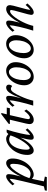

<svg xmlns="http://www.w3.org/2000/svg" viewBox="1055 -1662 760 3034"><g transform="rotate(-90 1435.0 -145.0)"><path d="M-61.5 214.8 -56.6 183.6 6.8 168.9Q9.8 157.7 14.2 140.9Q18.6 124 24.7 99.4Q30.8 74.7 35.2 57.6L91.8 -178.7Q126 -315.4 126 -372.1Q83.5 -348.6 45.9 -295.9L23.4 -327.1Q60.5 -373.5 98.4 -400.6Q136.2 -427.7 165 -427.7Q200.2 -427.7 200.2 -385.7Q200.2 -334 164.1 -198.2Q211.4 -302.2 269.3 -365Q327.1 -427.7 375 -427.7Q408.7 -427.7 428 -400.1Q447.3 -372.6 447.3 -327.1Q447.3 -261.2 423.3 -198.2Q399.4 -135.3 362.3 -90.8Q325.2 -46.4 278.8 -19.3Q232.4 7.8 188.5 7.8Q155.8 7.8 126 -20.5L116.2 23.4Q87.9 150.9 85.9 168.9L162.1 183.6L153.3 214.8ZM341.8 -364.3Q319.3 -364.3 281.5 -322.5Q243.7 -280.8 203.4 -209.2Q163.1 -137.7 136.7 -61.5Q162.6 -42 204.1 -42Q250.5 -42 288.1 -84Q325.7 -126 344.5 -186.8Q363.3 -247.6 363.3 -310.5Q363.3 -364.3 341.8 -364.3Z M574.2 7.8Q541 7.8 522.5 -19.5Q503.9 -46.9 503.9 -91.8Q503.9 -158.2 527.6 -221.4Q551.3 -284.7 588.1 -329.1Q625 -373.5 670.9 -400.6Q716.8 -427.7 760.7 -427.7Q799.3 -427.7 833 -392.6L862.3 -419.9H904.3Q870.1 -313.5 844.7 -202.4Q819.3 -91.3 819.3 -47.9Q859.9 -70.3 899.4 -120.1L922.9 -91.8Q885.7 -45.9 847.9 -19Q810.1 7.8 780.3 7.8Q744.1 7.8 744.1 -33.2Q744.1 -79.6 777.3 -202.1Q731.4 -106.9 675.8 -49.6Q620.1 7.8 574.2 7.8ZM586.9 -109.4Q586.9 -55.7 610.4 -55.7Q625.5 -55.7 651.4 -80.6Q677.2 -105.5 705.8 -145.5Q734.4 -185.5 763.7 -242.7Q793 -299.8 812.5 -358.4Q783.7 -379.9 743.2 -379.9Q702.6 -379.9 666.3 -342.5Q629.9 -305.2 608.4 -242.4Q586.9 -179.7 586.9 -109.4Z M1221.7 -108.4Q1141.6 7.8 1057.6 7.8Q1026.9 7.8 1009 -9.8Q991.2 -27.3 991.2 -57.6Q991.2 -74.2 1000 -115.2L1060.5 -369.1H992.2L997.1 -389.6L1148.4 -504.9H1167L1145.5 -418H1252L1242.2 -369.1H1132.8L1077.1 -126Q1069.3 -88.4 1069.3 -80.1Q1069.3 -52.7 1093.8 -52.7Q1133.3 -52.7 1199.2 -140.6Z M1547.9 -352.5Q1532.2 -352.5 1517.3 -341.1Q1502.4 -329.6 1487.1 -305.9Q1471.7 -282.2 1460 -259.5Q1448.2 -236.8 1431.6 -201.2Q1381.3 -91.8 1361.3 0H1283.2Q1316.9 -107.4 1342 -218.3Q1367.2 -329.1 1367.2 -372.1Q1324.7 -348.6 1287.1 -295.9L1264.6 -327.1Q1301.8 -373 1339.4 -400.4Q1377 -427.7 1405.3 -427.7Q1437.5 -427.7 1437.5 -385.7Q1437.5 -323.2 1395.5 -184.6Q1448.2 -319.8 1486.1 -373.8Q1523.9 -427.7 1570.3 -427.7Q1590.8 -427.7 1602.5 -416.5Q1614.3 -405.3 1614.3 -385.7Q1614.3 -357.4 1592.8 -333Q1571.8 -352.5 1547.9 -352.5Z M1737.3 7.8Q1680.2 7.8 1642.3 -33Q1604.5 -73.7 1604.5 -141.6Q1604.5 -211.4 1635 -277.3Q1665.5 -343.3 1719.2 -385.5Q1772.9 -427.7 1835 -427.7Q1892.1 -427.7 1930.9 -386.7Q1969.7 -345.7 1969.7 -278.3Q1969.7 -208 1939 -142.1Q1908.2 -76.2 1854 -34.2Q1799.8 7.8 1737.3 7.8ZM1758.8 -38.1Q1796.9 -38.1 1827.1 -71.8Q1857.4 -105.5 1873 -157.5Q1888.7 -209.5 1888.7 -267.6Q1888.7 -319.8 1867.7 -351.8Q1846.7 -383.8 1815.4 -383.8Q1777.8 -383.8 1747.8 -349.9Q1717.8 -315.9 1702.1 -263.4Q1686.5 -210.9 1686.5 -152.3Q1686.5 -97.7 1706.8 -67.9Q1727.1 -38.1 1758.8 -38.1Z M2164.1 7.8Q2106.9 7.8 2069.1 -33Q2031.2 -73.7 2031.2 -141.6Q2031.2 -211.4 2061.8 -277.3Q2092.3 -343.3 2146 -385.5Q2199.7 -427.7 2261.7 -427.7Q2318.8 -427.7 2357.7 -386.7Q2396.5 -345.7 2396.5 -278.3Q2396.5 -208 2365.7 -142.1Q2335 -76.2 2280.8 -34.2Q2226.6 7.8 2164.1 7.8ZM2185.5 -38.1Q2223.6 -38.1 2253.9 -71.8Q2284.2 -105.5 2299.8 -157.5Q2315.4 -209.5 2315.4 -267.6Q2315.4 -319.8 2294.4 -351.8Q2273.4 -383.8 2242.2 -383.8Q2204.6 -383.8 2174.6 -349.9Q2144.5 -315.9 2128.9 -263.4Q2113.3 -210.9 2113.3 -152.3Q2113.3 -97.7 2133.5 -67.9Q2153.8 -38.1 2185.5 -38.1Z M2755.9 7.8Q2736.8 7.8 2726.8 -3.2Q2716.8 -14.2 2716.8 -33.2Q2716.8 -55.2 2755.4 -189.2Q2793.9 -323.2 2793.9 -346.7Q2793.9 -366.2 2774.4 -366.2Q2741.7 -366.2 2693.4 -307.6Q2645 -249 2602.8 -162.8Q2560.5 -76.7 2543 0H2467.8Q2502 -106.4 2527.3 -217.5Q2552.7 -328.6 2552.7 -372.1Q2510.3 -348.6 2472.7 -295.9L2450.2 -327.1Q2487.3 -373.5 2525.1 -400.6Q2563 -427.7 2591.8 -427.7Q2627 -427.7 2627 -385.7Q2627 -338.4 2593.8 -211.9Q2637.2 -304.7 2695.1 -366.2Q2752.9 -427.7 2809.6 -427.7Q2838.9 -427.7 2855 -411.6Q2871.1 -395.5 2871.1 -366.2Q2871.1 -340.8 2833 -207Q2794.9 -73.2 2794.9 -47.9Q2833.5 -69.3 2874 -120.1L2897.5 -91.8Q2860.4 -45.9 2822.5 -19Q2784.7 7.8 2755.9 7.8Z"/></g></svg>

Font: Crimson Pro
Style: Italic
Weight: 400
Italic angle: -12°
Designer: Jacques Le Bailly
Foundry: Baron von Fonthausen
Version: Version 1.003